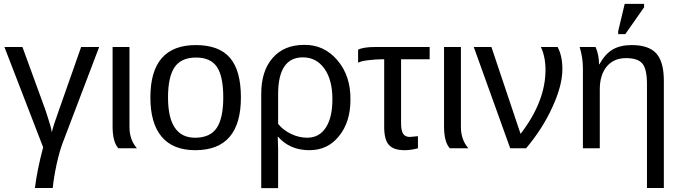

<svg xmlns="http://www.w3.org/2000/svg" viewBox="-20 -773 3546 1001"><path d="M205 -5 3 -528H97L217 -199Q220 -190 228 -165Q236 -140 242.5 -118Q249 -96 250 -83Q259 -121 287 -198L403 -528H497L306 -26Q291 13 275 84Q260 155 255 207H162Q174 111 205 -5Z M694 0H597Q567 -33 567 -115V-528H655V-111Q655 -44 694 0Z M1236 -265Q1236 10 998 10Q882 10 823 -60Q764 -130 764 -265Q764 -538 1001 -538Q1122 -538 1179 -471.5Q1236 -405 1236 -265ZM1144 -265Q1144 -375 1111 -424Q1078 -473 1002 -473Q925 -473 890.5 -423Q856 -373 856 -265Q856 -55 997 -55Q1075 -55 1109.5 -105.5Q1144 -156 1144 -265Z M1807 -252Q1807 -136 1747 -63Q1689 10 1593 10Q1491 10 1430 -60H1428Q1430 -22 1430 0V208H1342V-284Q1342 -403 1401.5 -471Q1461 -539 1565 -539Q1669 -541 1739 -459Q1809 -377 1807 -252ZM1713 -256Q1713 -357 1671 -415.5Q1629 -474 1559 -474Q1430 -474 1430 -282V-127Q1457 -94 1498 -74.5Q1539 -55 1582 -55Q1644 -55 1678.5 -107.5Q1713 -160 1713 -256Z M1983 -464H1970Q1942 -464 1899 -459Q1863 -455 1847 -446V-514Q1875 -528 1937 -528H2220V-464H2071V-130Q2071 -93 2081.5 -76Q2092 -59 2117 -59L2159 -63V0Q2123 10 2089 10Q2032 10 2007.5 -17.5Q1983 -45 1983 -111Z M2422 0H2325Q2295 -33 2295 -115V-528H2383V-111Q2383 -44 2422 0Z M2912 -413Q2912 -328 2861 -217Q2811 -105 2723 0H2640L2450 -528H2542L2694 -75Q2824 -244 2824 -409Q2824 -476 2800 -528H2887Q2912 -482 2912 -413Z M3441 207H3353V-335Q3353 -412 3329.5 -441Q3306 -470 3244 -470Q3180 -470 3143.5 -426.5Q3107 -383 3107 -306V0H3019V-416Q3019 -474 3002 -528H3085Q3103 -487 3103 -438H3105Q3135 -492 3174.5 -515Q3214 -538 3274 -538Q3362 -538 3401.5 -494.5Q3441 -451 3441 -352ZM3240 -595H3203V-611L3237 -753H3338V-735Z"/></svg>

Font: Libra Sans
Style: Regular
Weight: 400
Foundry: Context Ltd
Version: Version 1.002